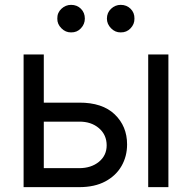

<svg xmlns="http://www.w3.org/2000/svg" viewBox="-20 -770 790 790"><path d="M149.4 -347.7H305.7Q401.4 -348.1 452.1 -299.3Q502.9 -250.5 502.9 -175.8Q502.9 -127 480.2 -87.2Q457.5 -47.4 413.6 -23.7Q369.6 0 305.7 0H77.1V-545.9H160.2V-78.1H305.7Q355 -78.1 387 -104.2Q418.9 -130.4 418.9 -171.9Q418.9 -215.3 387 -242.7Q355 -270 305.7 -269.5H149.4ZM589.8 0V-545.9H672.9V0ZM272.5 -636.7Q250 -636.2 232.7 -653.6Q215.3 -670.9 215.8 -693.4Q215.3 -717.8 232.7 -733.9Q250 -750 272.5 -750Q296.9 -750 313 -733.9Q329.1 -717.8 329.1 -693.4Q329.1 -670.9 313 -653.6Q296.9 -636.2 272.5 -636.7ZM476.6 -636.7Q454.1 -636.2 437 -653.6Q419.9 -670.9 419.9 -693.4Q419.9 -717.8 437 -733.9Q454.1 -750 476.6 -750Q501 -750 517.3 -733.9Q533.7 -717.8 533.2 -693.4Q533.7 -670.9 517.3 -653.6Q501 -636.2 476.6 -636.7Z"/></svg>

Font: Inter V
Style: 
Weight: 400
Designer: Rasmus Andersson
Foundry: rsms
Version: Version 4.000;git-a3f224843